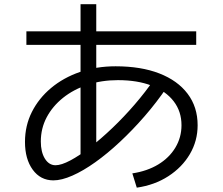

<svg xmlns="http://www.w3.org/2000/svg" viewBox="-20 -828 1040 897"><path d="M356.3 -85.6V-460.6V-808.3H429.7V-460.6V-85.6ZM103.3 -618.3V-681.7H896.7V-618.3ZM598.3 -18Q667.3 -28.4 719 -59.5Q770.6 -90.7 799.3 -138.4Q827.9 -186 827.9 -243Q827.9 -307.3 791.6 -354.6Q755.3 -402 688.8 -427.8Q622.3 -453.6 530.7 -453.6Q455 -453.6 389.4 -432Q323.7 -410.3 274.5 -371Q225.4 -331.6 198 -279.8Q170.7 -228 170.7 -167Q170.7 -118 189.5 -87.2Q208.4 -56.4 239 -56Q266.4 -56 308.5 -78.4Q350.7 -100.7 401.5 -140.2Q452.3 -179.7 506 -231Q559.7 -282.3 609.8 -340.5Q660 -398.7 700.6 -458L760 -420.6Q712 -349.9 655.7 -285.1Q599.4 -220.3 540.7 -165.5Q482 -110.6 425.2 -70.1Q368.4 -29.6 318 -7.5Q267.7 14.7 229 14.7Q169 14.4 132.8 -35.3Q96.7 -85 96.7 -165Q96.7 -240.7 128.8 -304.7Q161 -368.7 218.5 -416.8Q276 -465 353.2 -491.7Q430.3 -518.3 520 -518.3Q638.7 -518.3 724.3 -485Q810 -451.7 856.7 -389.8Q903.3 -328 903.3 -243Q903.3 -169.7 867 -108Q830.7 -46.3 766.5 -4.8Q702.4 36.7 619 48.7Z"/></svg>

Font: M PLUS 1 Thin
Style: Regular
Weight: 100
Designer: Coji Morishita
Foundry: UNDERFOREST DESIGN
Version: Version 1.001